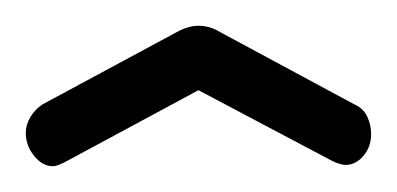

<svg xmlns="http://www.w3.org/2000/svg" viewBox="-20 -721 308 149"><path d="M21 -592Q13 -592 6.5 -600Q0 -608 0 -618Q0 -624 3.5 -630Q7 -636 13 -640L117 -696Q126 -701 134 -701Q143 -701 151 -696L255 -640Q262 -637 265 -630.5Q268 -624 268 -617Q268 -607 262 -600Q256 -593 248 -593Q246 -593 243 -594Q240 -595 238 -596L134 -651L30 -595Q28 -594 25.5 -593Q23 -592 21 -592Z"/></svg>

Font: Dosis
Style: Regular
Weight: 400
Designer: EdgarTolentino, PabloImpallari, IginoMarini
Foundry: EdgarTolentino, PabloImpallari, IginoMarini
Version: Version 3.001; ttfautohint (v1.8.2)